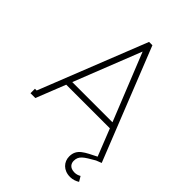

<svg xmlns="http://www.w3.org/2000/svg" viewBox="-246 -803 1098 1098"><g transform="rotate(45 303.5 -254.0)"><path d="M312 -622 476 -214H151ZM597 -6 326 -687H299L41 -36H27V0H66L137 -179H490L555 -15C487 20 439 37 439 99C439 142 471 179 526 179C548 179 568 171 582 162L564 132C554 138 541 143 526 143C485 143 475 117 475 99C475 58 500 44 564 7Z"/></g></svg>

Font: Rawengulk
Style: Regular
Weight: 400
Version: Version 0.9